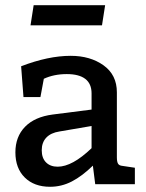

<svg xmlns="http://www.w3.org/2000/svg" viewBox="-20 -706 560 736"><path d="M497 -63V0H345L336 -71Q295 -31 255.5 -10.5Q216 10 172 10Q111 10 75 -25.5Q39 -61 39 -122Q39 -182 76 -220Q113 -258 182 -267L331 -286V-348Q331 -385 307 -403.5Q283 -422 236 -422Q187 -422 148 -404L135 -334H70L61 -452Q165 -492 251 -492Q326 -492 377 -455.5Q428 -419 428 -352V-103Q428 -86 432.5 -78.5Q437 -71 450 -70ZM201 -67Q257 -67 331 -138V-223L208 -202Q175 -197 157.5 -178.5Q140 -160 140 -130Q140 -100 156.5 -83.5Q173 -67 201 -67ZM109 -686H383L371 -609H97Z"/></svg>

Font: Enriqueta Medium
Style: Regular
Weight: 500
Designer: Viviana Monsalve, Gustavo Ibarra
Foundry: 72Puntos
Version: Version 2.000